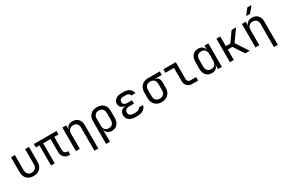

<svg xmlns="http://www.w3.org/2000/svg" viewBox="133 -2248 5733 3890"><g transform="rotate(-30 3000.0 -302.5)"><path d="M299 10Q204 10 147 -46.5Q90 -103 90 -200V-550H180V-200Q180 -138 212 -103.5Q244 -69 299 -69Q355 -69 387.5 -103.5Q420 -138 420 -200V-550H510V-200Q510 -103 452 -46.5Q394 10 299 10Z M1136 5Q1060 5 1014.5 -43Q969 -91 969 -170V-470H796V0H709V-470H625V-550H1154V-470H1055V-164Q1055 -123 1075.5 -101Q1096 -79 1131 -79H1155V5Z M1292 0V-550H1382V-445H1383Q1390 -500 1428 -530Q1466 -560 1529 -560Q1612 -560 1661 -509Q1710 -458 1710 -370V180H1620V-360Q1620 -419 1588.5 -451.5Q1557 -484 1503 -484Q1447 -484 1414.5 -449Q1382 -414 1382 -350V0Z M1894 180V-356Q1894 -451 1950 -505.5Q2006 -560 2103 -560Q2200 -560 2255 -505.5Q2310 -451 2310 -356V-195Q2310 -100 2262.5 -45Q2215 10 2132 10Q2070 10 2031 -21Q1992 -52 1985 -105H1982L1984 20V180ZM2102 -68Q2159 -68 2189.5 -102Q2220 -136 2220 -200V-350Q2220 -414 2189.5 -448Q2159 -482 2102 -482Q2045 -482 2014.5 -448Q1984 -414 1984 -350V-200Q1984 -138 2015.5 -103Q2047 -68 2102 -68Z M2726 7H2679Q2587 7 2533.5 -36Q2480 -79 2480 -152Q2480 -211 2516 -248Q2552 -285 2615 -289V-293Q2556 -297 2522 -328.5Q2488 -360 2488 -413Q2488 -478 2539.5 -517.5Q2591 -557 2679 -557H2729Q2811 -557 2862 -519Q2913 -481 2923 -415H2828Q2823 -444 2797 -460.5Q2771 -477 2729 -477H2679Q2635 -477 2609 -456.5Q2583 -436 2583 -401Q2583 -366 2608.5 -345Q2634 -324 2677 -324H2790V-246H2679Q2631 -246 2603 -222.5Q2575 -199 2575 -159Q2575 -119 2603 -96Q2631 -73 2679 -73H2726Q2773 -73 2803 -89Q2833 -105 2840 -130H2935Q2925 -67 2869 -30Q2813 7 2726 7Z M3297 10Q3233 10 3185.5 -16.5Q3138 -43 3111.5 -90Q3085 -137 3085 -200V-340Q3085 -403 3111.5 -450.5Q3138 -498 3185.5 -524Q3233 -550 3297 -550H3570V-468H3401V-465Q3451 -461 3480 -427.5Q3509 -394 3509 -340V-200Q3509 -137 3482.5 -90Q3456 -43 3408.5 -16.5Q3361 10 3297 10ZM3297 -70Q3354 -70 3386.5 -105Q3419 -140 3419 -200V-340Q3419 -400 3386.5 -435Q3354 -470 3297 -470Q3240 -470 3207.5 -435Q3175 -400 3175 -340V-200Q3175 -140 3207.5 -105Q3240 -70 3297 -70Z M4015 0Q3942 0 3898.5 -42.5Q3855 -85 3855 -155V-468H3655V-550H3945V-155Q3945 -121 3964 -101.5Q3983 -82 4015 -82H4150V0Z M4468 10Q4385 10 4337.5 -45Q4290 -100 4290 -195V-356Q4290 -451 4338 -505.5Q4386 -560 4468 -560Q4530 -560 4569 -529.5Q4608 -499 4615 -445H4616V-550H4706V0H4616V-105H4615Q4608 -52 4569 -21Q4530 10 4468 10ZM4498 -68Q4554 -68 4585 -103Q4616 -138 4616 -200V-350Q4616 -412 4585 -447Q4554 -482 4498 -482Q4441 -482 4410.5 -448Q4380 -414 4380 -350V-200Q4380 -136 4410.5 -102Q4441 -68 4498 -68Z M4895 0V-550H4985V-323H5091L5251 -550H5354L5169 -288L5357 0H5252L5092 -245H4985V0Z M5492 0V-550H5582V-445H5583Q5590 -500 5628 -530Q5666 -560 5729 -560Q5812 -560 5861 -509Q5910 -458 5910 -370V180H5820V-360Q5820 -419 5788.5 -451.5Q5757 -484 5703 -484Q5647 -484 5614.5 -449Q5582 -414 5582 -350V0ZM5647 -645 5753 -785H5850L5739 -645Z"/></g></svg>

Font: JetBrainsMono NF
Style: Regular
Weight: 400
Designer: Philipp Nurullin, Konstantin Bulenkov
Foundry: JetBrains
Version: Version 2.251; ttfautohint (v1.8.3);Nerd Fonts 2.2.2